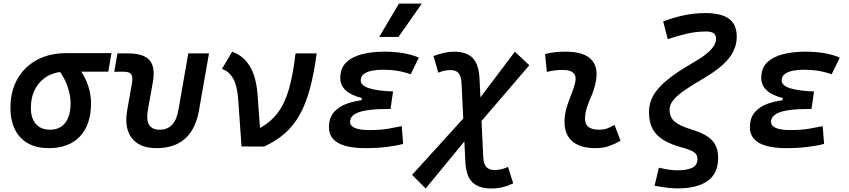

<svg xmlns="http://www.w3.org/2000/svg" viewBox="-20 -815 4728 1069"><path d="M251.5 9.8Q149.9 9.8 94 -49.3Q38.1 -108.4 38.1 -215.8Q38.1 -307.1 76.9 -375.2Q115.7 -443.4 185.3 -481.2Q254.9 -519 348.1 -519H600.6L583 -416H346.7Q288.1 -416 244.4 -390.9Q200.7 -365.7 176.3 -320.3Q151.9 -274.9 151.9 -213.9Q151.9 -156.7 179.9 -124.8Q208 -92.8 258.8 -92.8Q313.5 -92.8 343.3 -131.3Q373 -169.9 373 -240.2Q373 -282.2 357.2 -330.6Q341.3 -378.9 306.6 -425.8H426.3Q457 -381.3 471.9 -334.2Q486.8 -287.1 486.8 -240.2Q486.8 -121.1 425.3 -55.7Q363.8 9.8 251.5 9.8Z M851.1 9.8Q757.3 9.8 714.1 -45.9Q670.9 -101.6 688 -200.2L713.9 -347.2Q720.7 -384.8 711.2 -400.1Q701.7 -415.5 671.4 -415.5H616.2L633.8 -517.6H693.4Q779.8 -517.6 812.7 -479.7Q845.7 -441.9 831.1 -358.4L803.2 -201.2Q784.2 -92.8 869.1 -92.8Q954.1 -92.8 973.1 -201.2L1028.3 -517.6H1143.6L1087.9 -200.2Q1050.8 9.8 851.1 9.8Z M1324.7 0.5 1306.6 -256.8Q1301.3 -335.4 1279.1 -376.2Q1256.8 -417 1215.8 -431.2L1272.5 -527.3Q1314.5 -512.2 1344.2 -481.4Q1374 -450.7 1391.6 -402.6Q1409.2 -354.5 1414.1 -287.1L1432.1 -38.6ZM1450.7 1 1324.7 0.5 1420.4 -98.6Q1484.4 -132.3 1524.7 -184.6Q1564.9 -236.8 1588.4 -317.9Q1611.8 -398.9 1625.5 -517.6H1743.2Q1728 -403.8 1705.1 -319.6Q1682.1 -235.4 1647.9 -174.8Q1613.8 -114.3 1565.4 -72Q1517.1 -29.8 1450.7 1Z M2016.1 9.8Q1811.5 9.8 1811.5 -106Q1811.5 -158.7 1839.4 -190.7Q1867.2 -222.7 1914.6 -239Q1961.9 -255.4 2020.5 -259.8L2168.5 -305.7L2154.3 -208H2128.9Q2078.6 -208 2041.3 -203.6Q2003.9 -199.2 1979 -190.4Q1954.1 -181.6 1941.7 -168.2Q1929.2 -154.8 1929.2 -137.2Q1929.2 -90.8 2037.6 -90.8Q2099.1 -90.8 2141.4 -98.4Q2183.6 -106 2216.8 -112.8L2224.6 -13.7Q2183.1 -2.9 2130.6 3.4Q2078.1 9.8 2016.1 9.8ZM1984.9 -211.9 1995.1 -269Q1874.5 -299.3 1874.5 -380.9Q1874.5 -436 1908.2 -468Q1941.9 -500 1997.6 -513.7Q2053.2 -527.3 2118.7 -527.3Q2236.8 -527.3 2312 -494.1L2266.6 -401.4Q2197.3 -426.8 2111.8 -426.8Q2078.1 -426.8 2050 -421.1Q2022 -415.5 2005.1 -402.3Q1988.3 -389.2 1988.3 -366.7Q1988.3 -339.8 2033 -324.5Q2077.6 -309.1 2168.5 -305.7L2154.3 -208ZM2091.3 -609.4 2201.2 -794.9H2328.6L2198.7 -609.4Z M2350.1 234.4 2274.4 158.7 2598.1 -197.8 2846.7 -527.3 2927.2 -451.7 2621.6 -95.7ZM2716.8 234.4Q2644 234.4 2609.1 199Q2574.2 163.6 2570.8 83.5L2549.8 -350.6Q2547.9 -390.1 2533.4 -407.5Q2519 -424.8 2489.7 -424.8Q2452.1 -424.8 2420.4 -410.2L2393.6 -502.9Q2428.7 -515.6 2455.3 -521.5Q2481.9 -527.3 2506.8 -527.3Q2578.1 -527.3 2612.1 -491.9Q2646 -456.5 2649.9 -376.5L2670.4 57.6Q2672.4 97.2 2687.5 114.5Q2702.6 131.8 2733.9 131.8Q2770.5 131.8 2808.6 114.3L2837.4 206.1Q2804.7 221.2 2776.4 227.8Q2748 234.4 2716.8 234.4Z M3401.4 -119.6 3435.1 -31.2Q3405.3 -14.2 3372.1 -2.2Q3338.9 9.8 3295.9 9.8Q3206.1 9.8 3162.4 -31.7Q3118.7 -73.2 3123.5 -153.3Q3126 -189.5 3137 -223.6Q3147.9 -257.8 3161.1 -290Q3174.3 -322.3 3181.6 -352.1Q3190.9 -388.7 3173.8 -407.2Q3156.7 -425.8 3114.3 -425.8Q3067.9 -425.8 3024.9 -414.6L3014.6 -513.7Q3043.5 -522 3072.3 -524.7Q3101.1 -527.3 3129.9 -527.3Q3232.9 -527.3 3274.4 -481.2Q3315.9 -435.1 3293.9 -345.2Q3286.1 -311.5 3273.4 -282.2Q3260.7 -252.9 3250.2 -224.1Q3239.7 -195.3 3237.3 -162.1Q3232.4 -92.8 3314.9 -92.8Q3339.4 -92.8 3357.7 -98.9Q3376 -105 3401.4 -119.6Z M3752.4 233.9Q3727.1 233.9 3697.3 230.5Q3667.5 227.1 3624.5 219.2L3648.4 118.7Q3682.6 126.5 3706.8 129.9Q3731 133.3 3752.4 133.3Q3804.7 133.3 3834 119.1Q3863.3 105 3863.3 70.8Q3863.3 45.9 3844.2 32.5Q3825.2 19 3783.7 8.3Q3715.8 -9.8 3673.6 -35.9Q3631.3 -62 3612.3 -99.6Q3593.3 -137.2 3593.3 -190.9Q3593.3 -241.7 3618.2 -284.9Q3643.1 -328.1 3697.5 -372.1Q3752 -416 3839.4 -466.3Q3884.8 -492.2 3912.8 -515.1Q3940.9 -538.1 3953.9 -558.8Q3966.8 -579.6 3966.8 -598.1Q3966.8 -619.6 3953.6 -629.6Q3940.4 -639.6 3913.1 -639.6Q3853.5 -639.6 3800 -626.5Q3746.6 -613.3 3697.8 -596.7L3672.4 -695.8Q3731 -717.8 3789.1 -730Q3847.2 -742.2 3905.8 -742.2Q3996.1 -742.2 4039.1 -710.4Q4082 -678.7 4082 -610.8Q4082 -568.4 4063.5 -530Q4044.9 -491.7 4004.6 -454.8Q3964.4 -418 3898.9 -379.4Q3831.5 -340.3 3789.6 -311Q3747.6 -281.7 3727.8 -256.6Q3708 -231.4 3708 -203.1Q3708 -163.1 3735.6 -138.7Q3763.2 -114.3 3832 -93.3Q3879.4 -79.1 3912.1 -59.6Q3944.8 -40 3961.7 -10.3Q3978.5 19.5 3978.5 64Q3978.5 149.9 3920.4 191.9Q3862.3 233.9 3752.4 233.9Z M4359.9 9.8Q4155.3 9.8 4155.3 -106Q4155.3 -158.7 4183.1 -190.7Q4210.9 -222.7 4258.3 -239Q4305.7 -255.4 4364.3 -259.8L4512.2 -305.7L4498 -208H4472.7Q4422.4 -208 4385 -203.6Q4347.7 -199.2 4322.8 -190.4Q4297.9 -181.6 4285.4 -168.2Q4272.9 -154.8 4272.9 -137.2Q4272.9 -90.8 4381.3 -90.8Q4442.9 -90.8 4485.1 -98.4Q4527.3 -106 4560.5 -112.8L4568.4 -13.7Q4526.9 -2.9 4474.4 3.4Q4421.9 9.8 4359.9 9.8ZM4328.6 -211.9 4338.9 -269Q4218.3 -299.3 4218.3 -380.9Q4218.3 -436 4252 -468Q4285.6 -500 4341.3 -513.7Q4397 -527.3 4462.4 -527.3Q4580.6 -527.3 4655.8 -494.1L4610.4 -401.4Q4541 -426.8 4455.6 -426.8Q4421.9 -426.8 4393.8 -421.1Q4365.7 -415.5 4348.9 -402.3Q4332 -389.2 4332 -366.7Q4332 -339.8 4376.7 -324.5Q4421.4 -309.1 4512.2 -305.7L4498 -208Z"/></svg>

Font: Cascadia Mono Medium
Style: Italic
Weight: 500
Italic angle: -10°
Monospace: yes
Designer: Aaron Bell
Foundry: Saja Typeworks
Version: Version 2407.024